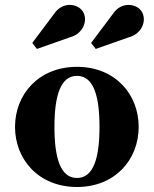

<svg xmlns="http://www.w3.org/2000/svg" viewBox="-20 -737 614 767"><path d="M494.5 -588C548 -602 568.5 -657.5 545 -692.5C525 -722.5 465 -732.5 431 -681.5L344 -565.5L362.5 -541.5ZM259.5 -588C313 -602 333.5 -657.5 310 -692.5C290 -722.5 230 -732.5 196 -681.5L109 -565.5L127.5 -541.5ZM40 -230C40 -100 134.5 10 287.5 10C440.5 10 534 -100 534 -230C534 -360 440.5 -470 287.5 -470C134.5 -470 40 -360 40 -230ZM197.5 -230C197.5 -354 221.5 -434 287.5 -434C353.5 -434 377.5 -354 377.5 -230C377.5 -106 353.5 -26 287.5 -26C221.5 -26 197.5 -106 197.5 -230Z"/></svg>

Font: Bodoni* 06
Style: Bold
Weight: 700
Version: Version 2.2